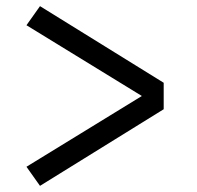

<svg xmlns="http://www.w3.org/2000/svg" viewBox="-20 -652 640 624"><path d="M110 -48 66 -110 441 -340 66 -570 110 -632 512 -383V-297Z"/></svg>

Font: Nova
Style: Regular
Weight: 400
Monospace: yes
Designer: Belleve Invis
Foundry: Belleve Invis
Version: Version 24.1.4; ttfautohint (v1.8.4)